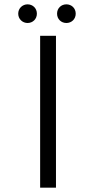

<svg xmlns="http://www.w3.org/2000/svg" viewBox="-20 -865 434 885"><path d="M286 -759C310 -759 329 -777 329 -802C329 -827 310 -845 286 -845C262 -845 243 -827 243 -802C243 -777 262 -759 286 -759ZM107 -759C131 -759 150 -777 150 -802C150 -827 131 -845 107 -845C84 -845 64 -827 64 -802C64 -777 84 -759 107 -759ZM238 0V-700H165V0Z"/></svg>

Font: Montserrat Z
Style: Regular
Weight: 400
Designer: Julieta Ulanovsky
Foundry: Julieta Ulanovsky
Version: Version 8.000